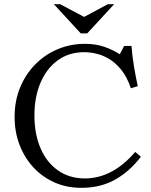

<svg xmlns="http://www.w3.org/2000/svg" viewBox="-20 -890 725 920"><path d="M387 -35Q452 -35 512.5 -66.5Q573 -98 628 -162L655 -139Q602 -69 532 -29.5Q462 10 370 10H369Q300 10 242 -15.5Q184 -41 141 -87Q98 -133 74 -195Q50 -257 50 -330Q50 -407 76.5 -471Q103 -535 149.5 -582Q196 -629 257 -654.5Q318 -680 387 -680Q437 -680 477.5 -666.5Q518 -653 554 -630L575 -670H610Q614 -619 622 -571.5Q630 -524 640 -477L607 -467Q589 -521 561.5 -555Q534 -589 503 -607.5Q472 -626 441 -633Q410 -640 384 -640Q311 -640 257.5 -601.5Q204 -563 174.5 -494.5Q145 -426 145 -337Q145 -247 174.5 -179Q204 -111 258.5 -73Q313 -35 387 -35ZM497 -870H527L398 -730H367L238 -870H268L383 -809Z"/></svg>

Font: Brygada 1918
Style: Regular
Weight: 400
Designer: Mateusz Machalski | Borys Kosmynka | Przemek Hoffer
Foundry: NIEPODLEGLA 2018
Version: Version 3.006